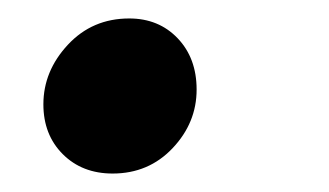

<svg xmlns="http://www.w3.org/2000/svg" viewBox="-20 -175 356 208"><path d="M27 -62Q27 -98 53.5 -126.5Q80 -155 120 -155Q152 -155 172.5 -133.5Q193 -112 193 -78Q193 -42 167 -14.5Q141 13 102 13Q69 13 48 -8Q27 -29 27 -62Z"/></svg>

Font: Nebula Sans Semibold
Style: Regular
Weight: 600
Italic angle: -9°
Designer: Paul D. Hunt for Adobe (as Source Sans)
Foundry: Nebula Entertainment & Broadcasting LLC
Version: Version 1.010